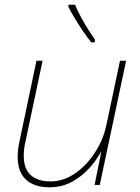

<svg xmlns="http://www.w3.org/2000/svg" viewBox="-20 -786 593 816"><path d="M190 10Q125 10 90 -23Q55 -56 55 -120Q55 -149 63 -186L135 -528H161L88 -183Q84 -167 82.5 -152Q81 -137 81 -124Q81 -68 111 -41.5Q141 -15 194 -15Q250 -15 299 -49Q348 -83 383.5 -137.5Q419 -192 432 -254L490 -528H516L404 0H382L410 -139H408Q392 -108 361 -73Q330 -38 287 -14Q244 10 190 10ZM368 -606Q353 -624 333.5 -652.5Q314 -681 297 -709.5Q280 -738 271 -756V-766H299Q309 -741 324.5 -712.5Q340 -684 356 -659Q372 -634 383 -618V-606Z"/></svg>

Font: Noto Sans Thin
Style: Italic
Weight: 100
Italic angle: -12°
Designer: Monotype Design Team
Foundry: Monotype Imaging Inc.
Version: Version 2.013; ttfautohint (v1.8.4.7-5d5b)